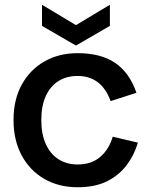

<svg xmlns="http://www.w3.org/2000/svg" viewBox="-20 -782 640 809"><path d="M307 7Q228 7 167 -28Q106 -63 71.5 -127Q37 -191 37 -276Q37 -362 71.5 -425Q106 -488 167 -523Q228 -558 307 -558Q355 -558 394.5 -548Q434 -538 464.5 -517.5Q495 -497 517.5 -465.5Q540 -434 555 -391L446 -356Q427 -409 392 -435.5Q357 -462 307 -462Q261 -462 226.5 -440.5Q192 -419 173 -377.5Q154 -336 154 -276Q154 -217 173 -175Q192 -133 226.5 -111Q261 -89 307 -89Q365 -89 402 -120.5Q439 -152 455 -206L561 -181Q546 -129 513.5 -86Q481 -43 430.5 -18Q380 7 307 7ZM300 -590 157 -673V-762L300 -676L443 -762V-673Z"/></svg>

Font: Parkinsans Medium
Style: Regular
Weight: 500
Designer: Red Stone, Indian Type Foundry
Foundry: Indian Type Foundry
Version: Version 1.000